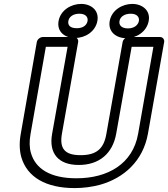

<svg xmlns="http://www.w3.org/2000/svg" viewBox="-20 -925 858 980"><path d="M370 -15C236 -15 161 -64 138 -144C130 -171 129 -204 136 -242L214 -686H325L246 -242C228 -142 278 -83 382 -83C487 -83 555 -142 573 -242L652 -686H763L685 -242C658 -89 531 -15 370 -15ZM391 -133C310 -133 283 -167 296 -242L379 -711C381 -722 373 -736 358 -736H198C187 -736 171 -726 168 -711L86 -242C78 -198 79 -157 89 -122C119 -21 214 35 361 35C406 35 450 29 491 18C612 -16 710 -103 735 -242L818 -711C820 -722 812 -736 797 -736H636C625 -736 609 -726 606 -711L523 -242C510 -166 473 -133 391 -133ZM372 -781C337 -781 325 -797 329 -818C332 -838 352 -855 385 -855C417 -855 430 -838 427 -818C423 -797 405 -781 372 -781ZM363 -731C414 -731 467 -763 477 -818C487 -872 445 -905 394 -905C343 -905 289 -873 279 -818C269 -762 312 -731 363 -731ZM633 -780C600 -780 586 -797 590 -818C593 -838 614 -855 647 -855C679 -855 692 -838 689 -818C685 -797 665 -780 633 -780ZM625 -730C676 -730 729 -763 739 -818C749 -872 706 -905 655 -905C604 -905 550 -873 540 -818C530 -763 573 -730 625 -730Z"/></svg>

Font: Asimov
Style: WidOuIt
Weight: 500
Designer: Google
Version: Version 2.000980; 2014